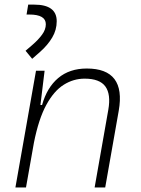

<svg xmlns="http://www.w3.org/2000/svg" viewBox="-20 -831 626 851"><path d="M48.3 0 139.6 -517.6H177.7L159.2 -365.7H166.5Q188 -442.9 238 -485.1Q288.1 -527.3 364.7 -527.3Q539.1 -527.3 506.3 -340.3L446.3 0H399.4L460 -344.2Q472.2 -413.1 447 -447.8Q421.9 -482.4 355 -482.4Q305.7 -482.4 262.5 -455.3Q219.2 -428.2 185.3 -366.2Q151.4 -304.2 130.4 -198.7L95.2 0ZM122.6 -570.3 93.3 -606 125 -633.3Q148.9 -653.8 166 -676.8Q183.1 -699.7 183.1 -723.6Q183.1 -766.6 109.9 -766.6H97.7L105 -810.5H131.8Q231.4 -810.5 231.4 -736.8Q231.4 -698.2 211.4 -664.6Q191.4 -630.9 157.7 -601.1Z"/></svg>

Font: Cascadia Mono NF ExtraLight
Style: Italic
Weight: 200
Italic angle: -10°
Monospace: yes
Designer: Aaron Bell
Foundry: Saja Typeworks
Version: Version 2404.023; ttfautohint (v1.8.4)